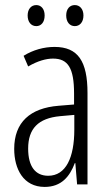

<svg xmlns="http://www.w3.org/2000/svg" viewBox="-20 -820 431 757"><path d="M89 -759C89 -733 103 -717 123 -717C142 -717 156 -732 156 -759C156 -785 142 -800 123 -800C103 -800 89 -784 89 -759ZM241 -759C241 -733 255 -717 275 -717C294 -717 309 -732 309 -759C309 -785 294 -800 275 -800C255 -800 241 -785 241 -759ZM195 -635C153 -635 110 -623 73 -600L91 -558C129 -580 162 -589 189 -589C248 -589 272 -552 272 -451V-408L211 -403C99 -394 36 -338 36 -233C36 -154 72 -83 156 -83C222 -83 255 -124 275 -177H277L284 -93H325V-453C325 -578 288 -635 195 -635ZM217 -362 273 -367V-309C273 -199 240 -127 170 -127C120 -127 91 -163 91 -234C91 -313 131 -354 217 -362Z"/></svg>

Font: Noto Sans Kannada UI ExtraCondensed Light
Style: Regular
Weight: 300
Width: 2
Designer: Jelle Bosma - Monotype Design Team
Foundry: Monotype Imaging Inc.
Version: Version 2.005